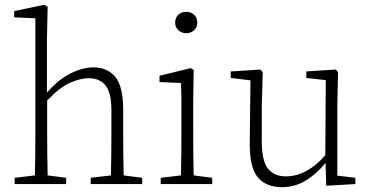

<svg xmlns="http://www.w3.org/2000/svg" viewBox="-20 -765 1541 798"><path d="M41 0V-26L125 -36Q126 -74 126.5 -123.5Q127 -173 127 -210V-689L39 -693V-719L163 -745L178 -737L175 -595V-380Q222 -434 272.5 -459.5Q323 -485 368 -485Q427 -485 459.5 -445Q492 -405 492 -309V-210Q492 -173 492.5 -123.5Q493 -74 494 -36L571 -26V0H357V-26L441 -36Q442 -74 442.5 -123.5Q443 -173 443 -210V-306Q443 -380 418.5 -410Q394 -440 349 -440Q315 -440 272 -421.5Q229 -403 176 -347V-210Q176 -173 176.5 -123.5Q177 -74 178 -36L255 -26V0Z M648 0V-26L732 -36Q733 -74 733.5 -123.5Q734 -173 734 -210V-258Q734 -302 734 -341Q734 -380 732 -420L643 -424V-450L773 -482L785 -474L783 -350V-210Q783 -173 783.5 -123.5Q784 -74 785 -36L862 -26V0ZM754 -627Q735 -627 721.5 -639Q708 -651 708 -671Q708 -692 721.5 -704Q735 -716 754 -716Q773 -716 786.5 -704Q800 -692 800 -671Q800 -651 786.5 -639Q773 -627 754 -627Z M1152 13Q1086 13 1051.5 -28Q1017 -69 1018 -172L1021 -431L939 -441V-468L1063 -476L1072 -465L1068 -326V-178Q1068 -97 1093.5 -64.5Q1119 -32 1168 -32Q1212 -32 1253.5 -54.5Q1295 -77 1332 -120L1334 -432L1253 -441V-468L1376 -476L1385 -465L1382 -326V-35L1457 -26V0L1336 7L1333 -88Q1296 -42 1250.5 -14.5Q1205 13 1152 13Z"/></svg>

Font: Source Serif Pro Light
Style: Regular
Weight: 300
Designer: Frank Grießhammer
Foundry: Adobe Systems Incorporated
Version: Version 3.001;hotconv 1.0.111;makeotfexe 2.5.65597